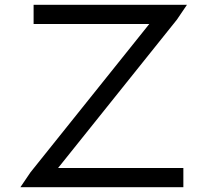

<svg xmlns="http://www.w3.org/2000/svg" viewBox="-20 -760 845 800"><path d="M160 -660H120V-740H160H684H724H759L717 -678L222 -60H704H744V20H704H140H100H65L107 -42L602 -660Z"/></svg>

Font: Nordica Advanced
Style: RegularExtended
Weight: 300
Version: Version 1.07